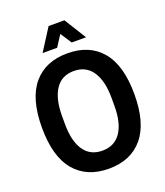

<svg xmlns="http://www.w3.org/2000/svg" viewBox="-159 -984 950 1104"><g transform="rotate(-20 316.5 -432.0)"><path d="M317.5 -811.5 273.2 -742.8H184.2L269.8 -877.1H366.6L450 -742.8H362.3ZM107.9 -604.9Q182 -692.9 316.7 -692.9Q451.3 -692.9 525.4 -604.9Q599.5 -516.9 599.5 -340.6Q599.5 -164.2 525.4 -75.8Q451.3 12.6 316.7 12.6Q182 12.6 107.9 -75.8Q33.9 -164.2 33.9 -340.6Q33.9 -516.9 107.9 -604.9ZM165.5 -364.9V-315.8Q165.5 -212 203.7 -154.9Q242 -97.7 316.7 -97.7Q391.4 -97.7 430.1 -154.9Q468.7 -212 468.7 -315.8V-364.9Q468.7 -468.7 430.1 -526.7Q391.4 -584.7 316.7 -584.7Q242 -584.7 203.7 -526.9Q165.5 -469.2 165.5 -364.9Z"/></g></svg>

Font: Puralecka Narrow
Style: Bold
Weight: 700
Designer: Hector Gatti, Marcela Romero, Pablo Cosgaya and Nicolas Silva
Version: Version 1.004;PS 001.004;hotconv 1.0.70;makeotf.lib2.5.58329